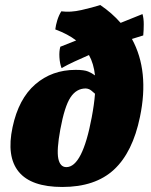

<svg xmlns="http://www.w3.org/2000/svg" viewBox="-20 -736 600 764"><path d="M228 8Q104 8 54.5 -52.5Q5 -113 30 -230Q54 -343 120.5 -400.5Q187 -458 281 -458Q315 -458 330.5 -451.5Q346 -445 358 -436Q353 -483 334 -517Q304 -504 276 -491Q248 -478 225 -465Q218 -483 216.5 -507.5Q215 -532 220 -550L283 -575Q251 -600 200 -619Q202 -636 208 -655.5Q214 -675 224 -691Q260 -686 304 -696Q348 -706 379 -716Q426 -684 460 -645L547 -680Q552 -663 552 -639.5Q552 -616 550 -595Q529 -589 505 -581Q575 -453 537 -271Q508 -130 433.5 -61Q359 8 228 8ZM220 -221Q205 -139 212 -105Q219 -71 244 -71Q308 -71 345 -269Q355 -322 358 -363Q342 -378 334.5 -381Q327 -384 321 -384Q284 -384 260.5 -348.5Q237 -313 220 -221Z"/></svg>

Font: Vollkorn Black
Style: Italic
Weight: 900
Italic angle: -11°
Designer: Friedrich Althausen
Foundry: Friedrich Althausen
Version: Version 5.000; ttfautohint (v1.8.3)